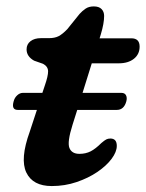

<svg xmlns="http://www.w3.org/2000/svg" viewBox="-20 -584 466 614"><path d="M23.5 -259.5Q26.5 -271.5 35 -279.2Q43.5 -287 53 -287H115.5L123 -309.5Q134 -341 133.8 -356.2Q133.5 -371.5 117.5 -380L89 -390Q65 -403.5 65 -426Q65 -442.5 77.5 -452.2Q90 -462 111 -462H136.5Q155 -462 167.2 -468.2Q179.5 -474.5 195 -490.5L234.5 -539.5Q243 -549 253.5 -556.2Q264 -563.5 280 -563.5Q296.5 -563.5 304.8 -555Q313 -546.5 313 -533Q313 -509.5 302.5 -474.5L298.5 -461.5H400Q426.5 -461.5 426.5 -435Q426.5 -410.5 408.2 -396Q390 -381.5 359.5 -381.5H273.5L244 -287H368.5Q379 -287 383 -279.2Q387 -271.5 384 -260Q376.5 -232.5 353.5 -232.5H227L212 -185Q194.5 -129.5 202 -110.8Q209.5 -92 234 -92Q254 -92 269.8 -100Q285.5 -108 304 -126.5Q314.5 -135.5 320 -138.2Q325.5 -141 333 -141Q353.5 -141 353.5 -117.5Q353.5 -98.5 337 -76.2Q320.5 -54 291.5 -34.2Q262.5 -14.5 225 -1.8Q187.5 11 145.5 11Q85 11 64.2 -32.2Q43.5 -75.5 75 -162.5L98 -232.5H37Q16 -232.5 23.5 -259.5Z"/></svg>

Font: Fraunces 9pt SuperSoft SemiBold
Style: Italic
Weight: 600
Italic angle: -16°
Version: Version 1.000;[0bf87f6ff]